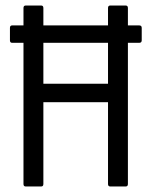

<svg xmlns="http://www.w3.org/2000/svg" viewBox="-20 -675 548 695"><path d="M24 -520Q16 -520 16 -529V-574Q16 -583 24 -583H484Q493 -583 493 -574V-529Q493 -520 484 -520H443H65ZM73 0Q65 0 65 -9V-646Q65 -655 73 -655H129Q137 -655 137 -646V-372H371V-646Q371 -655 379 -655H435Q443 -655 443 -646V-9Q443 0 435 0H379Q371 0 371 -9V-305H137V-9Q137 0 129 0Z"/></svg>

Font: Sofia Sans Condensed
Style: Regular
Weight: 400
Designer: Botio Nikoltchev, Ani Petrova
Foundry: lettersoup
Version: Version 4.100